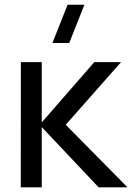

<svg xmlns="http://www.w3.org/2000/svg" viewBox="-20 -808 570 828"><path d="M344 -787.5 278.5 -622.5H206L271.5 -787.5ZM160 0H69.5L70 -540H160V-280L386.5 -540H502L263.5 -270L530 0H405.5L160 -260Z"/></svg>

Font: CCSD_manrope Medium
Style: Regular
Weight: 500
Designer: Mikhail Sharanda
Foundry: Mikhail Sharanda
Version: Version 4.503